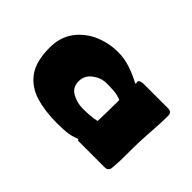

<svg xmlns="http://www.w3.org/2000/svg" viewBox="-65 -973 692 692"><g transform="rotate(45 280.5 -627.5)"><path d="M345.2 -472.2Q343.3 -472.2 342.3 -471.7Q319.3 -462.4 297.1 -460.4Q274.9 -458.5 250.5 -458.5Q189 -458.5 141.4 -473.1Q93.8 -487.8 66.7 -525.6Q39.6 -563.5 39.6 -632.3Q39.6 -685.1 65.9 -721.4Q92.3 -757.8 135 -776.9Q177.7 -795.9 226.1 -795.9Q258.3 -795.9 289.3 -785.6Q320.3 -775.4 348.1 -759.8L352.1 -760.7Q350.1 -765.6 350.1 -769Q350.1 -774.9 357.4 -777.3Q364.7 -779.8 369.6 -779.8H496.1Q515.6 -779.8 515.6 -761.7Q515.6 -726.1 512.9 -690.2Q510.3 -654.3 508.8 -618.7Q507.8 -585.9 508.1 -553.2Q508.3 -520.5 505.4 -487.8Q503.9 -467.8 485.4 -467.8H350.1Q348.1 -467.8 347.2 -471.2ZM278.8 -561.5Q296.4 -561.5 314.2 -562.7Q332 -564 349.1 -567.9Q350.1 -595.2 350.3 -622.3Q350.6 -649.4 351.1 -676.3Q333 -684.6 313.7 -685.8Q294.4 -687 275.4 -687Q248 -687 223.6 -668.7Q199.2 -650.4 199.2 -621.1Q199.2 -589.4 225.3 -575.4Q251.5 -561.5 278.8 -561.5Z"/></g></svg>

Font: Belanosima
Style: Bold
Weight: 700
Designer: The DocRepair Project, Santiago Orozco
Foundry: Google
Version: Version 2.000